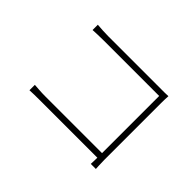

<svg xmlns="http://www.w3.org/2000/svg" viewBox="-117 -951 1233 1233"><g transform="rotate(45 500.0 -334.0)"><path d="M184 -666Q207 -664 233 -662.5Q259 -661 282 -661H765Q781 -661 796.5 -661Q812 -661 829 -662Q828 -646 827.5 -628.5Q827 -611 827 -597V-82Q827 -54 828.5 -29.5Q830 -5 830 -2H784Q784 -5 785 -28.5Q786 -52 786 -78V-621H283Q258 -621 228.5 -620Q199 -619 184 -618ZM171 -107Q185 -106 213.5 -104Q242 -102 271 -102H804V-60H272Q240 -60 214 -59.5Q188 -59 171 -58Z"/></g></svg>

Font: Noto Sans TC ExtraLight
Style: Regular
Weight: 250
Designer: Ryoko NISHIZUKA  (kana, bopomofo & ideographs); Paul D. Hunt (Latin, Greek & Cyrillic); Sandoll Communications , Soo-you
Foundry: Adobe
Version: Version 2.004-H2;hotconv 1.0.118;makeotfexe 2.5.65603